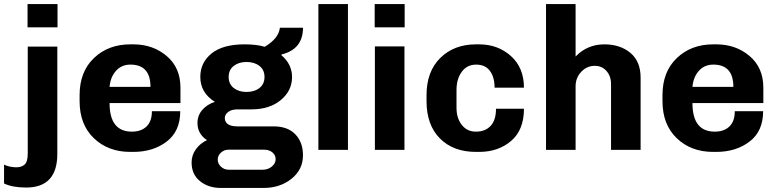

<svg xmlns="http://www.w3.org/2000/svg" viewBox="-70 -740 3832 948"><path d="M214 -720V-605H66V-720ZM213 -510V20Q213 186 59 186Q-8 186 -50 166V73Q-22 86 11 86Q37 86 52 72Q67 58 67 18V-510Z M589 -521Q685 -521 753 -463.5Q821 -406 821 -307V-231H471Q471 -90 581 -90Q627 -90 653.5 -115.5Q680 -141 680 -191H820Q820 -92 753 -41Q686 10 589 10H573Q464 10 393.5 -57.5Q323 -125 323 -241V-270Q323 -386 394 -453.5Q465 -521 573 -521ZM574 -421Q530 -421 502.5 -390Q475 -359 471 -311H673Q673 -421 574 -421Z M1137 -521Q1198 -521 1237 -509Q1306 -550 1312 -603H1426Q1426 -497 1320 -471L1319 -468Q1372 -423 1372 -360Q1372 -292 1316.5 -246Q1261 -200 1172 -200H1103Q1073 -200 1056.5 -187Q1040 -174 1040 -158Q1040 -116 1103 -116H1281Q1351 -116 1388.5 -76.5Q1426 -37 1426 27Q1426 97 1369.5 142.5Q1313 188 1231 188H1020Q959 188 917.5 154.5Q876 121 876 62Q876 26 897.5 -3.5Q919 -33 952 -48Q905 -79 905 -133Q905 -170 929 -197.5Q953 -225 991 -237Q919 -282 919 -360Q919 -431 974.5 -476Q1030 -521 1137 -521ZM1147 -434Q1109 -434 1084 -414.5Q1059 -395 1059 -360Q1059 -325 1084 -305.5Q1109 -286 1147 -286Q1186 -286 1211 -305.5Q1236 -325 1236 -360Q1236 -395 1211 -414.5Q1186 -434 1147 -434ZM1233 -1H1059Q1037 -1 1021 13.5Q1005 28 1005 48Q1005 68 1021 83Q1037 98 1059 98H1227Q1253 98 1272 82.5Q1291 67 1291 46Q1291 26 1275 12.5Q1259 -1 1233 -1Z M1502 -720H1648V0H1502Z M1928 -720V-605H1780V-720ZM1781 -511H1927V0H1781Z M2296 -521Q2388 -521 2452.5 -463.5Q2517 -406 2517 -307H2372Q2372 -359 2349 -390Q2326 -421 2281 -421Q2236 -421 2210 -385.5Q2184 -350 2184 -296V-207Q2184 -157 2210 -123.5Q2236 -90 2280 -90Q2326 -90 2352.5 -118.5Q2379 -147 2379 -203H2517Q2517 -98 2453.5 -44Q2390 10 2296 10H2280Q2168 10 2102 -56.5Q2036 -123 2036 -241V-270Q2036 -387 2104 -454Q2172 -521 2280 -521Z M2914 -521Q2992 -521 3042.5 -479Q3093 -437 3093 -357V0H2947V-325Q2947 -364 2924.5 -389.5Q2902 -415 2867 -415Q2828 -415 2800 -385.5Q2772 -356 2772 -314V0H2626V-720H2772V-461Q2830 -521 2914 -521Z M3467 -521Q3563 -521 3631 -463.5Q3699 -406 3699 -307V-231H3349Q3349 -90 3459 -90Q3505 -90 3531.5 -115.5Q3558 -141 3558 -191H3698Q3698 -92 3631 -41Q3564 10 3467 10H3451Q3342 10 3271.5 -57.5Q3201 -125 3201 -241V-270Q3201 -386 3272 -453.5Q3343 -521 3451 -521ZM3452 -421Q3408 -421 3380.5 -390Q3353 -359 3349 -311H3551Q3551 -421 3452 -421Z"/></svg>

Font: Chivo
Style: Bold
Weight: 700
Designer: Hector Gatti
Foundry: Omnibus-Type
Version: Version 1.007;PS 001.007;hotconv 1.0.88;makeotf.lib2.5.64775